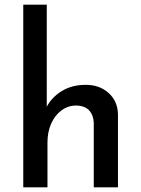

<svg xmlns="http://www.w3.org/2000/svg" viewBox="-20 -797 601 817"><path d="M79 0V-777H179V-324L178 -341Q199 -382 242 -409Q285 -436 345 -436Q404 -436 442.5 -401Q481 -366 482 -310V0H379V-274Q378 -306 360 -326.5Q342 -347 304 -348Q270 -348 242 -327.5Q214 -307 198 -271.5Q182 -236 182 -191V0Z"/></svg>

Font: Josefin Sans Medium
Style: Regular
Weight: 500
Designer: Santiago Orozco
Foundry: Typemade
Version: Version 2.001